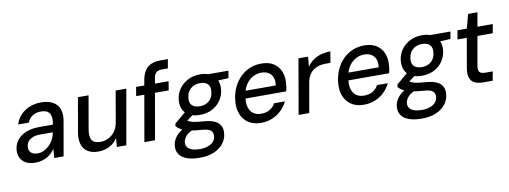

<svg xmlns="http://www.w3.org/2000/svg" viewBox="-71 -1133 4719 1779"><g transform="rotate(-10 2288.5 -244.0)"><path d="M185 12Q125 12 89.5 -9Q54 -30 39.5 -65Q25 -100 30 -141Q37 -193 68.5 -230Q100 -267 152.5 -287Q205 -307 273 -307H402Q410 -354 404 -384.5Q398 -415 375.5 -430.5Q353 -446 312 -446Q268 -446 234 -425Q200 -404 185 -364H85Q100 -416 136 -453Q172 -490 221.5 -509.5Q271 -529 326 -529Q396 -529 439.5 -504Q483 -479 499.5 -433.5Q516 -388 505 -325L448 0H360L367 -86Q353 -65 334.5 -47Q316 -29 293 -16Q270 -3 243 4.5Q216 12 185 12ZM217 -69Q248 -69 276.5 -82.5Q305 -96 327.5 -118.5Q350 -141 365.5 -170Q381 -199 387 -231L388 -237H270Q229 -237 200 -226Q171 -215 155.5 -195Q140 -175 137 -149Q132 -113 153 -91Q174 -69 217 -69Z M774 12Q714 12 675 -12.5Q636 -37 621 -85Q606 -133 619 -202L674 -517H774L720 -208Q708 -141 728 -107Q748 -73 810 -73Q849 -73 884 -90.5Q919 -108 944 -141.5Q969 -175 978 -224L1029 -517H1129L1038 0H949L956 -84Q928 -38 880 -13Q832 12 774 12Z M1208 0 1308 -572Q1318 -624 1341 -657Q1364 -690 1400.5 -705Q1437 -720 1485 -720H1556L1541 -635H1487Q1451 -635 1432.5 -620Q1414 -605 1408 -570L1308 0ZM1207 -433 1221 -517H1527L1513 -433Z M1691 232Q1621 232 1571.5 215Q1522 198 1498 163.5Q1474 129 1480 78Q1484 47 1501 17.5Q1518 -12 1550.5 -38Q1583 -64 1631 -83L1682 -39Q1627 -19 1604 8.5Q1581 36 1577 65Q1574 94 1588.5 113.5Q1603 133 1633 143Q1663 153 1704 153Q1767 153 1807.5 128.5Q1848 104 1853 61Q1858 26 1836.5 5Q1815 -16 1747 -20Q1693 -24 1654.5 -31Q1616 -38 1590 -47.5Q1564 -57 1546.5 -69.5Q1529 -82 1517 -96L1521 -119L1638 -218L1717 -190L1587 -91L1617 -140Q1627 -131 1637.5 -124.5Q1648 -118 1664 -112.5Q1680 -107 1707 -102.5Q1734 -98 1778 -95Q1848 -90 1887 -71Q1926 -52 1940.5 -20Q1955 12 1949 56Q1944 102 1912.5 142.5Q1881 183 1825 207.5Q1769 232 1691 232ZM1759 -159Q1697 -159 1657 -182Q1617 -205 1600.5 -244.5Q1584 -284 1590 -334Q1596 -389 1627.5 -433Q1659 -477 1709.5 -503Q1760 -529 1824 -529Q1886 -529 1925.5 -505.5Q1965 -482 1981.5 -442.5Q1998 -403 1992 -354Q1986 -299 1955 -254.5Q1924 -210 1874 -184.5Q1824 -159 1759 -159ZM1773 -238Q1825 -238 1859.5 -267Q1894 -296 1900 -350Q1907 -399 1883 -424Q1859 -449 1810 -449Q1759 -449 1723.5 -420Q1688 -391 1681 -337Q1674 -288 1699 -263Q1724 -238 1773 -238ZM1894 -439 1884 -517H2090L2078 -449Z M2304 12Q2235 12 2187 -19.5Q2139 -51 2117 -108.5Q2095 -166 2105 -243Q2113 -305 2138 -357.5Q2163 -410 2202 -448.5Q2241 -487 2291.5 -508Q2342 -529 2400 -529Q2473 -529 2519 -497.5Q2565 -466 2584 -412.5Q2603 -359 2594 -294Q2594 -281 2591 -266Q2588 -251 2584 -235H2176L2189 -306H2498Q2505 -351 2492 -382.5Q2479 -414 2451.5 -430Q2424 -446 2385 -446Q2346 -446 2309 -427Q2272 -408 2245 -371Q2218 -334 2208 -278L2203 -249Q2194 -193 2206 -153Q2218 -113 2247.5 -92Q2277 -71 2319 -71Q2369 -71 2402 -91Q2435 -111 2455 -146H2556Q2535 -101 2498 -65Q2461 -29 2412 -8.5Q2363 12 2304 12Z M2659 0 2749 -517H2839L2831 -424Q2855 -458 2887.5 -481.5Q2920 -505 2961.5 -517Q3003 -529 3051 -529L3033 -424H2984Q2954 -424 2925.5 -416.5Q2897 -409 2873 -392Q2849 -375 2831.5 -346Q2814 -317 2807 -273L2759 0Z M3272 12Q3203 12 3155 -19.5Q3107 -51 3085 -108.5Q3063 -166 3073 -243Q3081 -305 3106 -357.5Q3131 -410 3170 -448.5Q3209 -487 3259.5 -508Q3310 -529 3368 -529Q3441 -529 3487 -497.5Q3533 -466 3552 -412.5Q3571 -359 3562 -294Q3562 -281 3559 -266Q3556 -251 3552 -235H3144L3157 -306H3466Q3473 -351 3460 -382.5Q3447 -414 3419.5 -430Q3392 -446 3353 -446Q3314 -446 3277 -427Q3240 -408 3213 -371Q3186 -334 3176 -278L3171 -249Q3162 -193 3174 -153Q3186 -113 3215.5 -92Q3245 -71 3287 -71Q3337 -71 3370 -91Q3403 -111 3423 -146H3524Q3503 -101 3466 -65Q3429 -29 3380 -8.5Q3331 12 3272 12Z M3780 232Q3710 232 3660.5 215Q3611 198 3587 163.5Q3563 129 3569 78Q3573 47 3590 17.5Q3607 -12 3639.5 -38Q3672 -64 3720 -83L3771 -39Q3716 -19 3693 8.5Q3670 36 3666 65Q3663 94 3677.5 113.5Q3692 133 3722 143Q3752 153 3793 153Q3856 153 3896.5 128.5Q3937 104 3942 61Q3947 26 3925.5 5Q3904 -16 3836 -20Q3782 -24 3743.5 -31Q3705 -38 3679 -47.5Q3653 -57 3635.5 -69.5Q3618 -82 3606 -96L3610 -119L3727 -218L3806 -190L3676 -91L3706 -140Q3716 -131 3726.5 -124.5Q3737 -118 3753 -112.5Q3769 -107 3796 -102.5Q3823 -98 3867 -95Q3937 -90 3976 -71Q4015 -52 4029.5 -20Q4044 12 4038 56Q4033 102 4001.5 142.5Q3970 183 3914 207.5Q3858 232 3780 232ZM3848 -159Q3786 -159 3746 -182Q3706 -205 3689.5 -244.5Q3673 -284 3679 -334Q3685 -389 3716.5 -433Q3748 -477 3798.5 -503Q3849 -529 3913 -529Q3975 -529 4014.5 -505.5Q4054 -482 4070.5 -442.5Q4087 -403 4081 -354Q4075 -299 4044 -254.5Q4013 -210 3963 -184.5Q3913 -159 3848 -159ZM3862 -238Q3914 -238 3948.5 -267Q3983 -296 3989 -350Q3996 -399 3972 -424Q3948 -449 3899 -449Q3848 -449 3812.5 -420Q3777 -391 3770 -337Q3763 -288 3788 -263Q3813 -238 3862 -238ZM3983 -439 3973 -517H4179L4167 -449Z M4399 0Q4349 0 4316.5 -15.5Q4284 -31 4272 -66.5Q4260 -102 4270 -160L4318 -433H4230L4245 -517H4333L4368 -649H4456L4433 -517H4577L4562 -433H4418L4370 -160Q4363 -117 4378 -101Q4393 -85 4436 -85H4501L4485 0Z"/></g></svg>

Font: DM Sans 11pt Medium
Style: Italic
Weight: 500
Italic angle: -10°
Version: Version 4.004;gftools[0.9.30]